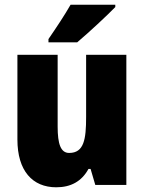

<svg xmlns="http://www.w3.org/2000/svg" viewBox="-20 -786 611 816"><path d="M470 -756V-766H280C255 -722 219 -668 186 -620V-606H308C359 -649 436 -721 470 -756ZM517 -553H346V-289C346 -194 337 -136 274 -136C238 -136 225 -174 225 -248V-553H54V-193C54 -60 118 10 219 10C281 10 327 -15 356 -68H365L385 0H517Z"/></svg>

Font: Noto Sans Thai Looped Condensed Black
Style: Regular
Weight: 900
Width: 3
Designer: Sasikarn Vongin, Ben Mitchell
Foundry: The Fontpad Ltd
Version: Version 1.001